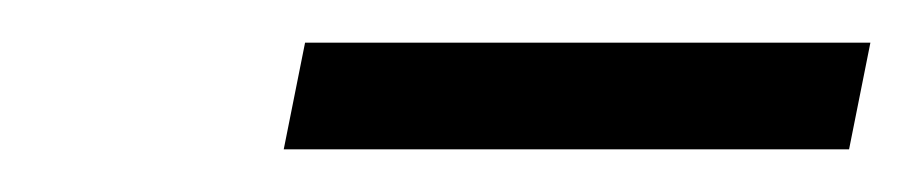

<svg xmlns="http://www.w3.org/2000/svg" viewBox="-20 -589 428 90"><path d="M113 -519 123 -569H388L378 -519Z"/></svg>

Font: Ysabeau Infant
Style: Italic
Weight: 400
Italic angle: -12°
Designer: Christian Thalmann (Catharsis Fonts)
Version: Version 2.001;gftools[0.9.30]; featfreeze: ss01,ss02,lnum